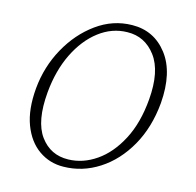

<svg xmlns="http://www.w3.org/2000/svg" viewBox="-60 -519 601 589"><g transform="rotate(10 240.5 -225.0)"><path d="M306.5 -457Q376 -452 413.5 -393.2Q451 -334.5 434.5 -236.5Q420.5 -158.5 381.5 -102Q342.5 -45.5 288 -16.8Q233.5 12 173.5 7.5Q130 4.5 97.5 -22.8Q65 -50 51.2 -98.8Q37.5 -147.5 49.5 -215Q62 -284 100 -340.5Q138 -397 192 -429.2Q246 -461.5 306.5 -457ZM184.5 -17Q230.5 -14 274.2 -38.8Q318 -63.5 351 -114.8Q384 -166 397 -241.5Q412.5 -331 382 -380.2Q351.5 -429.5 295.5 -433Q247.5 -436.5 204.2 -409Q161 -381.5 130 -330Q99 -278.5 86.5 -209Q70 -116.5 99 -68.5Q128 -20.5 184.5 -17Z"/></g></svg>

Font: Fraunces 9pt Soft Thin
Style: Italic
Weight: 100
Italic angle: -16°
Version: Version 1.000;[b76b70a41]